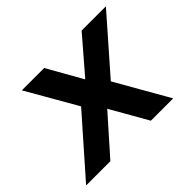

<svg xmlns="http://www.w3.org/2000/svg" viewBox="-147 -670 845 845"><g transform="rotate(-45 275.5 -248.0)"><path d="M-34 0 217 -285 221 -219 62 -496H201L299 -323H285L434 -496H585L343 -220L344 -287L508 0H369L263 -186L281 -185L117 0Z"/></g></svg>

Font: Nunito Sans 9pt
Style: Bold Italic
Weight: 700
Italic angle: -9°
Version: Version 3.101;gftools[0.9.27]